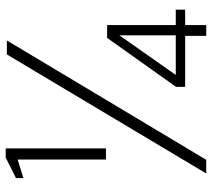

<svg xmlns="http://www.w3.org/2000/svg" viewBox="-55 -689 744 674"><g transform="rotate(-90 317.0 -352.0)"><path d="M94 -352V-662L29 -642V-668L101 -704H133V-352ZM45 0 463 -700H512L93 0ZM528 0V-74H349V-106L521 -348H566V-107H620V-74H566V0ZM391 -107H530V-305Z"/></g></svg>

Font: DM Sans 17pt ExtraLight
Style: Regular
Weight: 250
Version: Version 4.004;gftools[0.9.30]